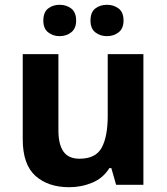

<svg xmlns="http://www.w3.org/2000/svg" viewBox="-20 -772 697 802"><path d="M579 -546V0H465L445 -70H437Q411 -28 365.5 -9Q320 10 269 10Q181 10 128 -37.5Q75 -85 75 -190V-546H224V-227Q224 -169 245 -139Q266 -109 312 -109Q380 -109 405 -155.5Q430 -202 430 -289V-546ZM161 -686Q161 -721 181 -736.5Q201 -752 229 -752Q257 -752 277.5 -736.5Q298 -721 298 -686Q298 -653 277.5 -637Q257 -621 229 -621Q201 -621 181 -637Q161 -653 161 -686ZM358 -686Q358 -721 378 -736.5Q398 -752 427 -752Q455 -752 475.5 -736.5Q496 -721 496 -686Q496 -653 475.5 -637Q455 -621 427 -621Q398 -621 378 -637Q358 -653 358 -686Z"/></svg>

Font: Noto Sans Bengali
Style: Bold
Weight: 700
Designer: Jelle Bosma - Monotype Design Team
Foundry: Monotype Imaging Inc.
Version: Version 2.003; ttfautohint (v1.8.4.7-5d5b)